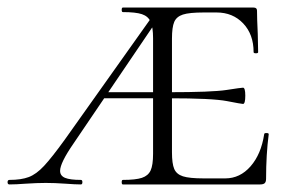

<svg xmlns="http://www.w3.org/2000/svg" viewBox="-44 -488 773 508"><path d="M281 -12Q315 -12 331.5 -17.5Q348 -23 354.5 -37Q361 -51 361 -81V-387Q361 -416 354.5 -430.5Q348 -445 331.5 -450.5Q315 -456 281 -456Q278 -456 278 -462Q278 -468 281 -468H627Q636 -468 636 -460Q636 -440 638 -398L639 -350Q639 -347 633 -347Q627 -347 627 -350Q627 -397 599.5 -426Q572 -455 529 -455H495Q457 -455 440 -449.5Q423 -444 417 -430Q411 -416 411 -386V-85Q411 -55 417 -41Q423 -27 440 -21.5Q457 -16 495 -16H552Q591 -16 619 -48Q647 -80 655 -133Q655 -136 661 -136Q667 -136 667 -133Q660 -79 660 -15Q660 -7 656.5 -3.5Q653 0 644 0H281Q278 0 278 -6Q278 -12 281 -12ZM-19 -12Q12 -12 32 -19.5Q52 -27 72.5 -49Q93 -71 127 -118L367 -456L372 -435L151 -109Q115 -57 115 -36Q115 -23 128 -17.5Q141 -12 170 -12Q174 -12 174 -6Q174 0 170 0Q155 0 129 -2Q101 -4 77 -4Q54 -4 24 -2Q-2 0 -19 0Q-24 0 -24 -6Q-24 -12 -19 -12ZM226 -244H392V-228H226ZM401 -228V-244Q517 -244 555.5 -250Q594 -256 599 -256Q605 -256 605 -235Q605 -213 599 -213Q595 -213 556.5 -220.5Q518 -228 401 -228Z"/></svg>

Font: Cormorant SC Light
Style: Regular
Weight: 300
Designer: Christian Thalmann (Catharsis Fonts)
Foundry: Catharsis Fonts
Version: Version 4.000